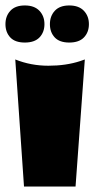

<svg xmlns="http://www.w3.org/2000/svg" viewBox="-25 -684 360 704"><path d="M176 -644.5Q194 -664 229 -664Q264 -664 282.5 -644.5Q301 -625 301 -595.5Q301 -566 283 -547Q265 -528 229 -528Q193 -528 175.5 -547Q158 -566 158 -595.5Q158 -625 176 -644.5ZM13 -644.5Q31 -664 66 -664Q101 -664 119.5 -644.5Q138 -625 138 -595.5Q138 -566 120 -547Q102 -528 66 -528Q30 -528 12.5 -547Q-5 -566 -5 -595.5Q-5 -625 13 -644.5ZM269 -460 286 -466 252 0H63L31 -466Q88 -443 152.5 -443Q217 -443 269 -460Z"/></svg>

Font: Wendy One
Style: Regular
Weight: 400
Designer: Alejandro Inler
Foundry: Alejandro Inler
Version: 1.001